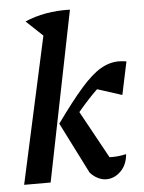

<svg xmlns="http://www.w3.org/2000/svg" viewBox="-53 -773 616 823"><g transform="rotate(-5 255.0 -362.0)"><path d="M18 0 156 -630 85 -697Q170 -734 279 -731L132 0ZM302 -28 191 -248Q257 -340 304 -393.5Q351 -447 389.5 -469.5Q428 -492 468 -492Q477 -492 485 -491Q493 -490 501 -489L471 -347L365 -381Q328 -346 281 -290L393 -86Q400 -86 408 -86Q433 -86 465 -93Q461 -47 433.5 -20Q406 7 371 7Q354 7 335.5 -2Q317 -11 302 -28Z"/></g></svg>

Font: Piazzolla SemiBold
Style: Italic
Weight: 600
Italic angle: -11.3°
Designer: Juan Pablo del Peral
Foundry: Huerta Tipografica
Version: Version 1.330